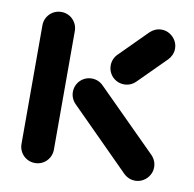

<svg xmlns="http://www.w3.org/2000/svg" viewBox="-64 -584 655 649"><g transform="rotate(10 263.5 -259.5)"><path d="M96.3 0Q81.1 0 68.3 -7.4Q55.6 -14.8 48.1 -27.6Q40.7 -40.4 40.7 -55.6V-463Q40.7 -478.1 48.1 -490.9Q55.6 -503.7 68.3 -511.1Q81.1 -518.5 96.3 -518.5Q111.5 -518.5 124.3 -511.1Q137 -503.7 144.4 -490.9Q151.9 -478.1 151.9 -463V-55.6Q151.9 -40.4 144.4 -27.6Q137 -14.8 124.3 -7.4Q111.5 0 96.3 0ZM495.9 -55.6Q495.9 -40.7 488.3 -28Q480.7 -15.2 468 -7.6Q455.2 0 440.4 0Q417.8 0 400.7 -16.3L197.4 -220Q189.6 -227.8 185.4 -238Q181.1 -248.1 181.1 -259.3Q181.1 -274.4 188.5 -287.2Q195.9 -300 208.7 -307.4Q221.5 -314.8 236.7 -314.8Q247.8 -314.8 258 -310.6Q268.1 -306.3 275.9 -298.5L479.6 -95.2Q495.9 -78.1 495.9 -55.6ZM440.4 -518.5Q455.2 -518.5 468 -510.9Q480.7 -503.3 488.3 -490.6Q495.9 -477.8 495.9 -463Q495.9 -451.5 491.5 -441.3Q487 -431.1 479.3 -423.3L386.3 -330.4Q378.5 -322.6 368.3 -318.3Q358.1 -314.1 347 -314.1Q331.9 -314.1 319.1 -321.5Q306.3 -328.9 298.9 -341.7Q291.5 -354.4 291.5 -369.6Q291.5 -380.7 295.7 -390.9Q300 -401.1 307.8 -408.9L400.7 -501.9Q408.5 -509.6 418.7 -514.1Q428.9 -518.5 440.4 -518.5Z"/></g></svg>

Font: 26F Galaxy Sans
Style: Regular
Weight: 400
Designer: C₂₉H₂₅N₃O₅
Version: Version 1.100;FEAKit 1.0